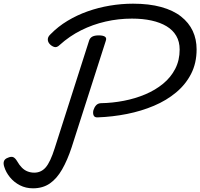

<svg xmlns="http://www.w3.org/2000/svg" viewBox="-45 -1005 1087 1042"><path d="M485 -368Q468 -367 463 -379Q458 -391 462 -407Q467 -423 476.5 -433.5Q486 -444 502 -445Q565 -446 627 -458Q689 -470 743.5 -493Q798 -516 840 -550.5Q882 -585 906 -631.5Q930 -678 930 -736Q930 -779 911.5 -810.5Q893 -842 859 -862.5Q825 -883 777.5 -893.5Q730 -904 671 -904Q598 -904 528 -888Q458 -872 395 -840.5Q332 -809 279 -761Q263 -745 248 -750.5Q233 -756 223 -768Q214 -779 214.5 -792.5Q215 -806 229 -819Q270 -861 321.5 -892Q373 -923 431 -943.5Q489 -964 551.5 -974.5Q614 -985 677 -985Q764 -985 829.5 -967Q895 -949 937.5 -915.5Q980 -882 1001 -837Q1022 -792 1022 -737Q1022 -663 992.5 -605Q963 -547 911 -503.5Q859 -460 790.5 -431Q722 -402 644 -386.5Q566 -371 485 -368ZM134 17Q95 17 63 0.5Q31 -16 9 -43Q-13 -70 -22 -100Q-28 -118 -23.5 -130.5Q-19 -143 -2 -149Q16 -157 27 -152Q38 -147 48 -130Q60 -109 74 -95Q88 -81 105 -74.5Q122 -68 141 -68Q178 -68 203 -96.5Q228 -125 252 -201L439 -786Q444 -800 456.5 -806.5Q469 -813 491 -813Q514 -813 524.5 -806Q535 -799 529 -783L344 -206Q321 -136 292 -85.5Q263 -35 225 -9Q187 17 134 17Z"/></svg>

Font: Playwrite NO
Style: Regular
Weight: 400
Designer: Veronika Burian, José Scaglione
Foundry: TypeTogether
Version: Version 1.002